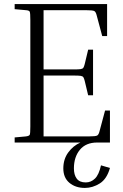

<svg xmlns="http://www.w3.org/2000/svg" viewBox="-20 -700 605 943"><path d="M520 125Q505 179 470 201Q435 223 397 223Q351 223 321 198Q291 173 291 127Q291 82 315 49Q339 16 375 0H52V-25L107 -30Q123 -32 126 -38Q129 -44 129 -79V-601Q129 -636 126 -642.5Q123 -649 107 -650L52 -655V-680H506V-523H482L455 -624Q451 -641 443.5 -645.5Q436 -650 401 -650H194V-359H342Q366 -359 376 -360.5Q386 -362 389.5 -367.5Q393 -373 396 -385L413 -456H437V-232H413L396 -303Q393 -315 389.5 -320.5Q386 -326 376 -327.5Q366 -329 342 -329H194V-30H415Q450 -30 457.5 -34.5Q465 -39 469 -56L496 -157H520V0H457Q402 0 372.5 35.5Q343 71 343 127Q343 159 357 177.5Q371 196 401 196Q427 196 446.5 177Q466 158 476 112Z"/></svg>

Font: Inria Serif Light
Style: Regular
Weight: 300
Designer: Black Foundry Team
Foundry: Black Foundry
Version: Version 1.000; ttfautohint (v1.8.3)